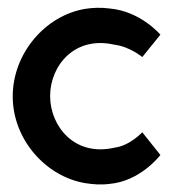

<svg xmlns="http://www.w3.org/2000/svg" viewBox="-20 -476 443 498"><path d="M13 -226C13 -114 99 -18 201 -1C220 2 241 4 264 1C345 -6 396 -74 396 -74L349 -133C349 -133 317 -98 277 -93C173 -69 110 -149 110 -227C110 -305 173 -384 277 -360C317 -355 349 -328 349 -328L396 -386C396 -386 345 -447 264 -454C241 -457 220 -456 201 -453C98 -436 13 -338 13 -226Z"/></svg>

Font: Rabbid Highway Sign II Hop
Style: Regular
Weight: 400
Foundry: Cannot Into Space Fonts
Version: Version 0.277